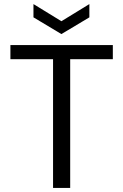

<svg xmlns="http://www.w3.org/2000/svg" viewBox="-20 -921 603 941"><path d="M240 0V-631H31V-700H533V-631H324V0ZM281 -754 144 -836V-901L281 -817L418 -901V-836Z"/></svg>

Font: DM Sans 10pt
Style: Regular
Weight: 400
Version: Version 4.004;gftools[0.9.30]